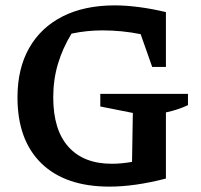

<svg xmlns="http://www.w3.org/2000/svg" viewBox="-20 -684 747 714"><path d="M387 10Q223 10 134 -76.5Q45 -163 45 -322Q45 -429 88.5 -505.5Q132 -582 213 -623Q294 -664 407 -664Q449 -664 498 -657.5Q547 -651 597 -639V-435H546L503 -557Q433 -571 361 -571Q303 -571 246 -559Q213 -505 195.5 -446.5Q178 -388 178 -322Q178 -201 234.5 -138Q291 -75 396 -75Q431 -75 471 -82L474 -264L353 -288V-335H679V-293Q662 -285 641.5 -278Q621 -271 597 -266V-20Q481 10 387 10Z"/></svg>

Font: Piazzolla SC SemiBold
Style: Regular
Weight: 600
Designer: Juan Pablo del Peral
Foundry: Huerta Tipografica
Version: Version 1.330